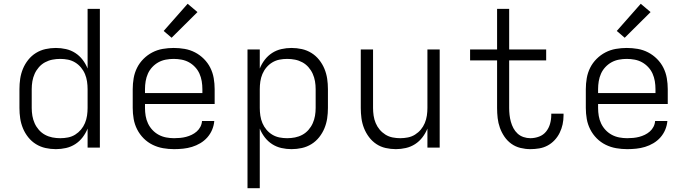

<svg xmlns="http://www.w3.org/2000/svg" viewBox="-20 -782 3640 1017"><path d="M276 8Q248 8 221 2Q194 -4 170.5 -18.5Q147 -33 129.5 -55Q112 -77 101.5 -102.5Q91 -128 87 -155Q83 -182 83 -210V-310Q83 -338 87 -365Q91 -392 101.5 -417.5Q112 -443 129.5 -465Q147 -487 170.5 -501.5Q194 -516 221 -522Q248 -528 276 -528Q303 -528 329.5 -522Q356 -516 378.5 -501.5Q401 -487 417.5 -465.5Q434 -444 444 -419V-735H509V0H444V-101Q434 -76 417.5 -54.5Q401 -33 378.5 -18.5Q356 -4 329.5 2Q303 8 276 8ZM299 -50Q299 -50 299.5 -50Q300 -50 300 -50Q320 -50 340.5 -54Q361 -58 378.5 -69Q396 -80 409 -95.5Q422 -111 430 -130Q438 -149 441 -169.5Q444 -190 444 -210V-310Q444 -330 441 -350.5Q438 -371 430 -390Q422 -409 408.5 -425Q395 -441 377.5 -451.5Q360 -462 340 -466Q320 -470 299 -470Q278 -470 257.5 -466Q237 -462 218.5 -452Q200 -442 186 -426Q172 -410 163.5 -391Q155 -372 151.5 -351.5Q148 -331 148 -310V-210Q148 -189 151.5 -168.5Q155 -148 163.5 -129Q172 -110 186 -94Q200 -78 218.5 -68Q237 -58 257.5 -54Q278 -50 299 -50Z M902 8Q873 8 844 3Q815 -2 788.5 -15Q762 -28 741 -49Q720 -70 706.5 -96.5Q693 -123 688 -152Q683 -181 683 -210V-310Q683 -339 688 -368Q693 -397 706 -423Q719 -449 740 -470Q761 -491 787 -504.5Q813 -518 842 -523Q871 -528 900 -528Q929 -528 958 -523Q987 -518 1013 -504.5Q1039 -491 1060 -470Q1081 -449 1094 -423Q1107 -397 1112 -368Q1117 -339 1117 -310V-231H748V-210Q748 -189 751.5 -168Q755 -147 764 -128Q773 -109 787.5 -93.5Q802 -78 820.5 -68Q839 -58 860 -54Q881 -50 902 -50Q918 -50 934 -51.5Q950 -53 965.5 -57Q981 -61 995.5 -68Q1010 -75 1022 -85.5Q1034 -96 1041.5 -110.5Q1049 -125 1050 -141H1115Q1113 -117 1103.5 -94.5Q1094 -72 1078 -54Q1062 -36 1041 -23.5Q1020 -11 997 -4Q974 3 950 5.5Q926 8 902 8ZM748 -289H1052V-310Q1052 -331 1048.5 -352Q1045 -373 1036.5 -392Q1028 -411 1013.5 -426.5Q999 -442 981 -452Q963 -462 942 -466Q921 -470 900 -470Q879 -470 858 -466Q837 -462 819 -452Q801 -442 786.5 -426.5Q772 -411 763.5 -392Q755 -373 751.5 -352Q748 -331 748 -310ZM889 -582 847 -618 974 -762 1026 -718Z M1291 215V-520H1356V-419Q1366 -444 1382.5 -465.5Q1399 -487 1421.5 -501.5Q1444 -516 1470.5 -522Q1497 -528 1524 -528Q1552 -528 1579 -522Q1606 -516 1629.5 -501.5Q1653 -487 1670.5 -465Q1688 -443 1698.5 -417.5Q1709 -392 1713 -365Q1717 -338 1717 -310V-210Q1717 -182 1713 -155Q1709 -128 1698.5 -102.5Q1688 -77 1670.5 -55Q1653 -33 1629.5 -18.5Q1606 -4 1579 2Q1552 8 1524 8Q1497 8 1470.5 2Q1444 -4 1421.5 -18.5Q1399 -33 1382.5 -54.5Q1366 -76 1356 -101V215ZM1501 -50Q1522 -50 1542.5 -54Q1563 -58 1581.5 -68Q1600 -78 1614 -94Q1628 -110 1636.5 -129Q1645 -148 1648.5 -168.5Q1652 -189 1652 -210V-310Q1652 -331 1648.5 -351.5Q1645 -372 1636.5 -391Q1628 -410 1614 -426Q1600 -442 1581.5 -452Q1563 -462 1542.5 -466Q1522 -470 1501 -470Q1480 -470 1460 -466Q1440 -462 1422.5 -451.5Q1405 -441 1391.5 -425Q1378 -409 1370 -390Q1362 -371 1359 -350.5Q1356 -330 1356 -310V-210Q1356 -190 1359 -169.5Q1362 -149 1370 -130Q1378 -111 1391.5 -95Q1405 -79 1422.5 -68.5Q1440 -58 1460 -54Q1480 -50 1501 -50Z M2077 8Q2050 8 2023 2Q1996 -4 1973.5 -19Q1951 -34 1934.5 -56Q1918 -78 1908 -103.5Q1898 -129 1894.5 -156Q1891 -183 1891 -210V-520H1956V-210Q1956 -190 1959 -169.5Q1962 -149 1970 -130Q1978 -111 1991 -95.5Q2004 -80 2021.5 -69Q2039 -58 2059.5 -54Q2080 -50 2100 -50Q2120 -50 2140.5 -54Q2161 -58 2178.5 -69Q2196 -80 2209 -95.5Q2222 -111 2230 -130Q2238 -149 2241 -169.5Q2244 -190 2244 -210V-520H2309V0H2244V-101Q2234 -76 2217.5 -54.5Q2201 -33 2178.5 -18.5Q2156 -4 2129.5 2Q2103 8 2077 8Z M2789 8Q2763 8 2736.5 1.5Q2710 -5 2688.5 -20.5Q2667 -36 2652 -58Q2637 -80 2628 -105Q2619 -130 2616 -156.5Q2613 -183 2613 -210V-462H2470V-520H2613V-735H2677V-520H2873V-462H2677V-210Q2677 -192 2679 -173.5Q2681 -155 2686 -137Q2691 -119 2699.5 -103Q2708 -87 2721.5 -74.5Q2735 -62 2753 -56Q2771 -50 2789 -50Q2813 -50 2835.5 -58.5Q2858 -67 2872.5 -85Q2887 -103 2893.5 -126Q2900 -149 2900 -173Q2900 -175 2900 -176.5Q2900 -178 2900 -180H2965Q2965 -177 2965 -174.5Q2965 -172 2965 -170Q2965 -146 2960 -123Q2955 -100 2944.5 -78.5Q2934 -57 2917.5 -39.5Q2901 -22 2880.5 -11Q2860 0 2836.5 4Q2813 8 2789 8Z M3302 8Q3273 8 3244 3Q3215 -2 3188.5 -15Q3162 -28 3141 -49Q3120 -70 3106.5 -96.5Q3093 -123 3088 -152Q3083 -181 3083 -210V-310Q3083 -339 3088 -368Q3093 -397 3106 -423Q3119 -449 3140 -470Q3161 -491 3187 -504.5Q3213 -518 3242 -523Q3271 -528 3300 -528Q3329 -528 3358 -523Q3387 -518 3413 -504.5Q3439 -491 3460 -470Q3481 -449 3494 -423Q3507 -397 3512 -368Q3517 -339 3517 -310V-231H3148V-210Q3148 -189 3151.5 -168Q3155 -147 3164 -128Q3173 -109 3187.5 -93.5Q3202 -78 3220.5 -68Q3239 -58 3260 -54Q3281 -50 3302 -50Q3318 -50 3334 -51.5Q3350 -53 3365.5 -57Q3381 -61 3395.5 -68Q3410 -75 3422 -85.5Q3434 -96 3441.5 -110.5Q3449 -125 3450 -141H3515Q3513 -117 3503.5 -94.5Q3494 -72 3478 -54Q3462 -36 3441 -23.5Q3420 -11 3397 -4Q3374 3 3350 5.5Q3326 8 3302 8ZM3148 -289H3452V-310Q3452 -331 3448.5 -352Q3445 -373 3436.5 -392Q3428 -411 3413.5 -426.5Q3399 -442 3381 -452Q3363 -462 3342 -466Q3321 -470 3300 -470Q3279 -470 3258 -466Q3237 -462 3219 -452Q3201 -442 3186.5 -426.5Q3172 -411 3163.5 -392Q3155 -373 3151.5 -352Q3148 -331 3148 -310ZM3289 -582 3247 -618 3374 -762 3426 -718Z"/></svg>

Font: Iosevka Custom Light Extended
Style: Regular
Weight: 300
Width: 7
Monospace: yes
Designer: Belleve Invis
Foundry: Belleve Invis
Version: Version 11.2.4; ttfautohint (v1.8.4)